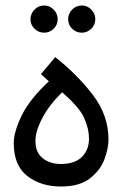

<svg xmlns="http://www.w3.org/2000/svg" viewBox="-20 -679 445 699"><path d="M375 -171Q375 -260 317 -335Q259 -410 181 -471L129 -409L158 -383Q87 -317 58.5 -257.5Q30 -198 30 -158Q30 -77 79 -38.5Q128 0 202 0Q270 0 308 -30Q346 -60 360.5 -100Q375 -140 375 -171ZM109 -166Q109 -202 134.5 -250Q160 -298 206 -343Q269 -289 286.5 -249.5Q304 -210 304 -175Q304 -133 278 -107.5Q252 -82 202 -82Q162 -82 135.5 -103Q109 -124 109 -166ZM278 -560Q298 -560 312.5 -574.5Q327 -589 327 -609Q327 -629 312.5 -644Q298 -659 278 -659Q257 -659 242.5 -644Q228 -629 228 -609Q228 -589 242.5 -574.5Q257 -560 278 -560ZM141 -560Q161 -560 175.5 -574.5Q190 -589 190 -609Q190 -629 175.5 -644Q161 -659 141 -659Q120 -659 105.5 -644Q91 -629 91 -609Q91 -589 105.5 -574.5Q120 -560 141 -560Z"/></svg>

Font: Noto Sans Arabic UI
Style: Regular
Weight: 400
Designer: Nadine Chahine - Monotype Design Team
Foundry: Monotype Imaging Inc.
Version: Version 1.900